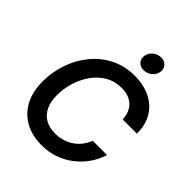

<svg xmlns="http://www.w3.org/2000/svg" viewBox="-259 -1091 1249 1249"><g transform="rotate(45 365.5 -466.5)"><path d="M341.8 10.7Q254.4 10.7 189.2 -25.1Q124 -61 88.4 -127.9Q52.7 -194.8 52.7 -287.6Q52.7 -375.5 80.8 -456.5Q108.9 -537.6 161.4 -601.3Q213.9 -665 287.6 -701.7Q361.3 -738.3 451.7 -738.3Q513.2 -738.3 564 -720.9Q614.7 -703.6 651.6 -670.2Q688.5 -636.7 708 -589.1Q727.5 -541.5 726.6 -481.4H595.7Q594.7 -514.6 583.7 -541Q572.8 -567.4 553.5 -585.4Q534.2 -603.5 507.6 -612.8Q481 -622.1 448.2 -622.1Q384.3 -622.1 335 -593.3Q285.6 -564.5 251.5 -516.1Q217.3 -467.8 199.5 -408.7Q181.6 -349.6 181.6 -289.1Q181.6 -231 201.7 -189.7Q221.7 -148.4 259 -127Q296.4 -105.5 348.6 -105.5Q383.8 -105.5 415.8 -114.7Q447.8 -124 475.1 -142.1Q502.4 -160.2 523.2 -186.3Q543.9 -212.4 556.6 -245.6H688Q670.4 -189.5 637.2 -142.6Q604 -95.7 558.6 -61.3Q513.2 -26.9 458.3 -8.1Q403.3 10.7 341.8 10.7ZM465.3 -804.2Q434.1 -804.2 416.3 -824.5Q398.4 -844.7 403.3 -874Q408.2 -903.8 432.9 -923.8Q457.5 -943.8 488.3 -943.8Q519.5 -943.8 537.6 -923.8Q555.7 -903.8 550.8 -874Q546.4 -844.7 521.5 -824.5Q496.6 -804.2 465.3 -804.2Z"/></g></svg>

Font: Inter 24pt SemiBold
Style: Italic
Weight: 600
Italic angle: -9.3988°
Designer: Rasmus Andersson
Foundry: rsms
Version: Version 4.001;git-66647c0bb